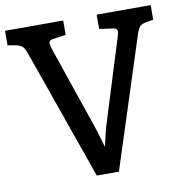

<svg xmlns="http://www.w3.org/2000/svg" viewBox="-82 -796 832 871"><g transform="rotate(-10 333.5 -360.5)"><path d="M669 -720V-653L639 -648Q617 -644 608.5 -636.5Q600 -629 591 -605L396 -1H294L81 -606Q73 -628 62 -636Q51 -644 28 -648L-2 -653V-720H266V-654L203 -645Q187 -642 187 -628Q187 -622 192 -605L328 -207L353 -123L373 -207L497 -605Q502 -622 502 -628Q502 -642 485 -645L420 -654V-720Z"/></g></svg>

Font: Enriqueta Medium
Style: Regular
Weight: 500
Designer: Viviana Monsalve, Gustavo Ibarra
Foundry: 72Puntos
Version: Version 2.000